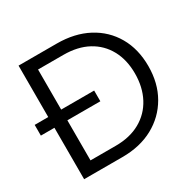

<svg xmlns="http://www.w3.org/2000/svg" viewBox="-157 -887 1066 1054"><g transform="rotate(-30 376.0 -360.0)"><path d="M0 -326V-394H377V-326ZM135 0V-72H328Q418 -72 483 -108.5Q548 -145 583 -211Q618 -277 618 -364Q618 -450 583 -514Q548 -578 483.5 -613Q419 -648 328 -648H135V-720H328Q441 -720 525 -675.5Q609 -631 655.5 -550.5Q702 -470 702 -362Q702 -254 655 -172.5Q608 -91 524.5 -45.5Q441 0 329 0ZM86 0V-720H168V0Z"/></g></svg>

Font: Instrument Sans
Style: Regular
Weight: 400
Designer: Rodrigo Fuenzalida
Foundry: fragTYPE
Version: Version 1.000;gftools[0.9.28]